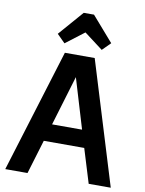

<svg xmlns="http://www.w3.org/2000/svg" viewBox="-103 -1050 849 1122"><g transform="rotate(10 321.0 -489.5)"><path d="M233 -730H410L634 0H503L441 -202H201L140 0H8ZM321 -601 232 -305H410ZM221 -784 173 -832 301 -979H362L490 -832L442 -784L331 -868Z"/></g></svg>

Font: Sintony
Style: Bold
Weight: 700
Designer: Eduardo Rodriguez Tunni
Foundry: Eduardo Rodriguez Tunni
Version: Version 1.001